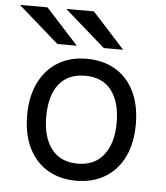

<svg xmlns="http://www.w3.org/2000/svg" viewBox="-57 -779 726 839"><g transform="rotate(5 306.0 -360.0)"><path d="M308 12Q236.5 12 183 -19.5Q129.5 -51 99.8 -110.8Q70 -170.5 70 -255Q70 -338.5 99.8 -398.5Q129.5 -458.5 183 -490.8Q236.5 -523 308 -523Q380 -523 433.8 -491.5Q487.5 -460 517 -400Q546.5 -340 546.5 -256Q546.5 -172.5 517 -112.5Q487.5 -52.5 433.8 -20.2Q380 12 308 12ZM308 -63Q382 -63 422.2 -114.5Q462.5 -166 462.5 -256Q462.5 -345.5 423.5 -397Q384.5 -448.5 308 -448.5Q232.5 -448.5 193 -398.2Q153.5 -348 153.5 -255Q153.5 -166 193 -114.5Q232.5 -63 308 -63ZM378 -576 200 -732H321L463 -576ZM174.5 -576 -3.5 -732H117.5L259.5 -576Z"/></g></svg>

Font: Overpass Mono Light
Style: Regular
Weight: 400
Monospace: yes
Version: Version 4.000